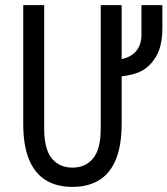

<svg xmlns="http://www.w3.org/2000/svg" viewBox="-20 -720 656 752"><path d="M264 12Q201.5 12 158.5 -14.8Q115.5 -41.5 93.2 -96.5Q71 -151.5 71 -236V-700H153V-216Q153 -136 182.8 -99.8Q212.5 -63.5 264 -63.5Q315 -63.5 344.8 -99.8Q374.5 -136 374.5 -216V-700H456.5V-236Q456.5 -152 434.5 -97Q412.5 -42 369.2 -15Q326 12 264 12ZM430.5 -419V-483.5Q488 -491 511 -517.2Q534 -543.5 534 -582.5V-700H616V-611.5Q616 -572 608.2 -540.8Q600.5 -509.5 583 -486Q557.5 -449.5 519 -435.2Q480.5 -421 430.5 -419Z"/></svg>

Font: Overpass Mono
Style: Regular
Weight: 400
Designer: Delve Withrington, Dave Bailey
Foundry: Delve Fonts LLC
Version: Version 4.000